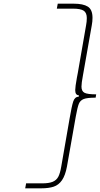

<svg xmlns="http://www.w3.org/2000/svg" viewBox="-20 -838 543 1044"><path d="M117 186 122 159H209Q246 159 266.5 150.5Q287 142 297 123Q307 104 313 68L358 -191Q370 -262 378.5 -287Q387 -312 408 -312L409 -320Q389 -320 389 -348Q389 -365 398 -415L403 -441L448 -700Q452 -720 452 -740Q452 -768 435.5 -779.5Q419 -791 376 -791H289L294 -818H381Q432 -818 457.5 -802Q483 -786 483 -741Q483 -721 479 -700L431 -428Q423 -386 423 -367Q423 -342 439.5 -333.5Q456 -325 503 -325L500 -307Q454 -307 435 -299.5Q416 -292 408.5 -273Q401 -254 392 -204L344 68Q335 116 317 142Q299 168 272 177Q245 186 204 186Z"/></svg>

Font: Be Vietnam Thin
Style: Italic
Weight: 250
Italic angle: -9°
Designer: Gabriel Lam
Foundry: TypeRant
Version: Version 3.000